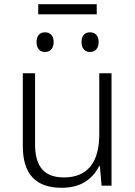

<svg xmlns="http://www.w3.org/2000/svg" viewBox="-20 -879 640 909"><path d="M88 -187V-532H146V-196Q146 -116 179.5 -77.5Q213 -39 283 -39Q365 -39 407.5 -90.5Q450 -142 450 -243V-532H508V0H461L453 -92H449Q425 -44 381 -17Q337 10 271 10Q88 10 88 -187ZM153 -680Q153 -702 163.5 -714Q174 -726 193 -726Q212 -726 223 -714Q234 -702 234 -680Q234 -658 223 -645.5Q212 -633 193 -633Q174 -633 163.5 -645.5Q153 -658 153 -680ZM366 -680Q366 -702 376.5 -714Q387 -726 406 -726Q425 -726 436 -714Q447 -702 447 -680Q447 -658 436 -645.5Q425 -633 406 -633Q387 -633 376.5 -645.5Q366 -658 366 -680ZM161 -859H438V-811H161Z"/></svg>

Font: Noto Sans Mono UI Light
Style: Regular
Weight: 300
Monospace: yes
Designer: Monotype Design team
Foundry: Monotype Imaging Inc.
Version: Version 1.000